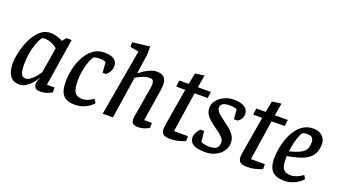

<svg xmlns="http://www.w3.org/2000/svg" viewBox="-61 -1193 2975 1695"><g transform="rotate(20 1426.5 -345.5)"><path d="M154 10Q92 10 63.5 -32Q35 -74 35 -150Q35 -182 43.5 -228Q52 -274 69.5 -323.5Q87 -373 113.5 -416Q140 -459 176.5 -486Q213 -513 259 -513Q284 -513 308 -507Q332 -501 350.5 -493Q369 -485 377 -481L404 -517H454L384 -72H456V-27Q454 -25 439 -17Q424 -9 401.5 -2Q379 5 350 5Q313 5 300.5 -9.5Q288 -24 288 -46Q288 -59 292.5 -72.5Q297 -86 306 -103L303 -105Q287 -77 263 -50.5Q239 -24 211.5 -7Q184 10 154 10ZM186 -59Q208 -59 230.5 -75.5Q253 -92 273 -115.5Q293 -139 307 -159L347 -401Q325 -420 292.5 -434Q260 -448 226 -448Q214 -448 208 -445Q202 -442 198 -438Q179 -409 164 -366.5Q149 -324 141 -274Q133 -224 133 -171Q133 -117 144 -88Q155 -59 186 -59Z M669 10Q597 10 563.5 -29Q530 -68 530 -151Q530 -214 544.5 -277.5Q559 -341 588.5 -394.5Q618 -448 662 -480.5Q706 -513 766 -513Q802 -513 829 -504.5Q856 -496 871.5 -477.5Q887 -459 887 -427Q887 -403 878 -384.5Q869 -366 858 -354.5Q847 -343 841 -339H810L802 -438Q800 -439 784 -443.5Q768 -448 737 -448Q721 -448 707 -445Q693 -442 683 -435Q679 -430 670 -410Q661 -390 651 -358.5Q641 -327 634 -287Q627 -247 627 -202Q627 -143 637.5 -112.5Q648 -82 669 -71Q690 -60 722 -60Q744 -60 765.5 -68.5Q787 -77 802.5 -87Q818 -97 821 -99L843 -65Q838 -58 817 -40Q796 -22 759 -6Q722 10 669 10Z M1266 5Q1241 5 1227.5 -1.5Q1214 -8 1208.5 -20Q1203 -32 1203 -49Q1203 -57 1204 -66Q1205 -75 1207 -82L1252 -347Q1254 -359 1255.5 -372.5Q1257 -386 1257 -394Q1257 -414 1249.5 -426.5Q1242 -439 1215 -439Q1190 -439 1164.5 -430Q1139 -421 1119 -410.5Q1099 -400 1090 -394L1030 0H934L1043 -623L963 -638V-682L1125 -701V-623L1097 -439Q1115 -453 1142 -470.5Q1169 -488 1199 -500.5Q1229 -513 1258 -513Q1310 -513 1329.5 -487Q1349 -461 1349 -424Q1349 -411 1347.5 -395.5Q1346 -380 1344 -366Q1342 -352 1340 -341L1297 -72H1370V-27Q1368 -25 1353.5 -17Q1339 -9 1316.5 -2Q1294 5 1266 5Z M1569 6Q1522 6 1503 -9.5Q1484 -25 1484 -59Q1484 -67 1486 -80.5Q1488 -94 1489 -104L1547 -447H1462L1470 -507H1558L1578 -612L1664 -624L1644 -507H1766L1758 -447H1635L1578 -71H1709V-25Q1706 -23 1685.5 -15.5Q1665 -8 1634.5 -1Q1604 6 1569 6Z M1899 10Q1822 10 1786 -12Q1750 -34 1750 -80Q1750 -94 1759 -113.5Q1768 -133 1779.5 -148Q1791 -163 1797 -163H1828L1837 -65Q1847 -58 1869 -53Q1891 -48 1914 -48Q1965 -48 1985 -65.5Q2005 -83 2005 -120Q2005 -138 1993 -154Q1981 -170 1960.5 -187.5Q1940 -205 1912 -223Q1880 -246 1854.5 -268Q1829 -290 1815 -315.5Q1801 -341 1801 -373Q1801 -411 1826 -442.5Q1851 -474 1892.5 -493.5Q1934 -513 1983 -513Q2048 -513 2083 -490Q2118 -467 2118 -425Q2118 -403 2105 -381.5Q2092 -360 2072 -350H2040L2032 -442Q2020 -447 2002 -450Q1984 -453 1968 -453Q1921 -453 1900.5 -440.5Q1880 -428 1880 -401Q1880 -385 1892 -368.5Q1904 -352 1926 -335Q1948 -318 1976 -297Q2010 -273 2034.5 -250Q2059 -227 2072.5 -201Q2086 -175 2086 -143Q2086 -101 2061 -66Q2036 -31 1993.5 -10.5Q1951 10 1899 10Z M2292 6Q2245 6 2226 -9.5Q2207 -25 2207 -59Q2207 -67 2209 -80.5Q2211 -94 2212 -104L2270 -447H2185L2193 -507H2281L2301 -612L2387 -624L2367 -507H2489L2481 -447H2358L2301 -71H2432V-25Q2429 -23 2408.5 -15.5Q2388 -8 2357.5 -1Q2327 6 2292 6Z M2644 9Q2592 9 2558.5 -6Q2525 -21 2508 -56Q2491 -91 2491 -148Q2491 -192 2499.5 -241.5Q2508 -291 2526 -339Q2544 -387 2572 -426.5Q2600 -466 2638.5 -489.5Q2677 -513 2727 -513Q2768 -513 2794 -497.5Q2820 -482 2832.5 -459Q2845 -436 2845 -413Q2845 -357 2826 -321Q2807 -285 2772 -262.5Q2737 -240 2690.5 -227Q2644 -214 2588 -204V-184Q2588 -135 2597 -107Q2606 -79 2627 -67.5Q2648 -56 2681 -56Q2706 -56 2735.5 -68Q2765 -80 2791 -100L2811 -68Q2793 -46 2765 -28.5Q2737 -11 2705.5 -1Q2674 9 2644 9ZM2593 -250Q2649 -264 2681.5 -279Q2714 -294 2729.5 -311Q2745 -328 2749.5 -348.5Q2754 -369 2754 -393Q2754 -408 2749.5 -420.5Q2745 -433 2732.5 -441Q2720 -449 2696 -449Q2678 -449 2664 -446Q2650 -443 2645 -437Q2633 -417 2622.5 -386.5Q2612 -356 2604.5 -320.5Q2597 -285 2593 -250Z"/></g></svg>

Font: Faustina Medium
Style: Italic
Weight: 500
Italic angle: -8°
Designer: Alfonso Garcia
Foundry: http://www.omnibus-type.com
Version: Version 1.200